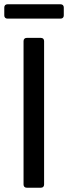

<svg xmlns="http://www.w3.org/2000/svg" viewBox="-29 -877 318 897"><path d="M81 -15V-685Q81 -692 85 -696Q89 -700 96 -700H162Q169 -700 173 -696Q177 -692 177 -685V-15Q177 -8 173 -4Q169 0 162 0H96Q89 0 85 -4Q81 -8 81 -15ZM-9 -805V-842Q-9 -849 -5 -853Q-1 -857 6 -857H254Q261 -857 265 -853Q269 -849 269 -842V-805Q269 -798 265 -794Q261 -790 254 -790H6Q-1 -790 -5 -794Q-9 -798 -9 -805Z"/></svg>

Font: Barlow_Medium_SS
Style: Regular
Weight: 500
Designer: Jeremy Tribby
Foundry: Jeremy Tribby
Version: Version 1.101 August 23, 2024